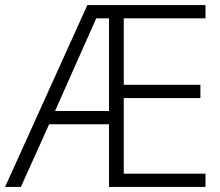

<svg xmlns="http://www.w3.org/2000/svg" viewBox="-21 -734 863 754"><path d="M786 0V-52H465V-349H766V-401H465V-662H786V-714H322L-1 0H61L172 -246H407V0ZM195 -298 357 -662H407V-298Z"/></svg>

Font: Noto Sans Bengali Light
Style: Regular
Weight: 300
Designer: Jelle Bosma - Monotype Design Team
Foundry: Monotype Imaging Inc.
Version: Version 2.003